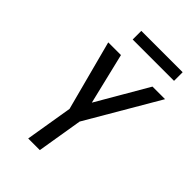

<svg xmlns="http://www.w3.org/2000/svg" viewBox="-266 -1027 1133 1133"><g transform="rotate(45 301.0 -460.5)"><path d="M195 0 244 -296 128 -735H234L311 -415L497 -735H602L339 -285L292 0ZM218 -849V-921H563V-849Z"/></g></svg>

Font: Iosevka SS04 Medium Extended
Style: Italic
Weight: 500
Width: 7
Italic angle: -9°
Monospace: yes
Designer: Belleve Invis
Foundry: Belleve Invis
Version: Version 19.0.0; ttfautohint (v1.8.4)